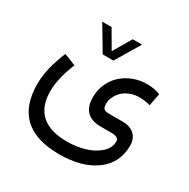

<svg xmlns="http://www.w3.org/2000/svg" viewBox="-171 -679 1063 1079"><g transform="rotate(30 360.5 -139.5)"><path d="M283.2 -364.7 189 -522.9H249.5L317.9 -405.8L386.7 -522.9H447.3L352.5 -364.7ZM176.3 -231.9Q131.3 -122.1 131.3 -40Q131.3 159.2 353.5 160.2Q412.6 160.2 466.6 144.5Q520.5 128.9 557.4 96.2Q594.2 63.5 594.2 20.5Q594.2 -7.8 545.9 -7.8H475.6Q416.5 -7.8 386 -38.6Q355.5 -69.3 355.5 -128.4Q355.5 -176.8 374.3 -217.8Q393.1 -258.8 424.3 -286.4Q455.6 -314 496.6 -329.6Q537.6 -345.2 582 -345.2Q632.8 -345.2 669.9 -329.6L654.3 -249Q621.1 -259.3 582 -259.3Q550.8 -259.3 523.2 -248.3Q495.6 -237.3 477.3 -219.5Q459 -201.7 448.5 -179.4Q438 -157.2 438 -134.8Q438 -112.3 446.5 -103Q455.1 -93.8 480.5 -93.8H568.4Q618.7 -93.8 646 -67.6Q673.3 -41.5 673.3 1Q673.3 115.7 585.4 179.7Q497.6 243.7 351.1 243.7Q47.9 243.7 47.9 -38.6Q47.9 -138.2 100.6 -262.7Z"/></g></svg>

Font: Vazir FD-WOL
Style: FD-WOL
Weight: 400
Foundry: Based on Dejavu fonts, by Saber Rastikerdar
Version: Version 26.0.0